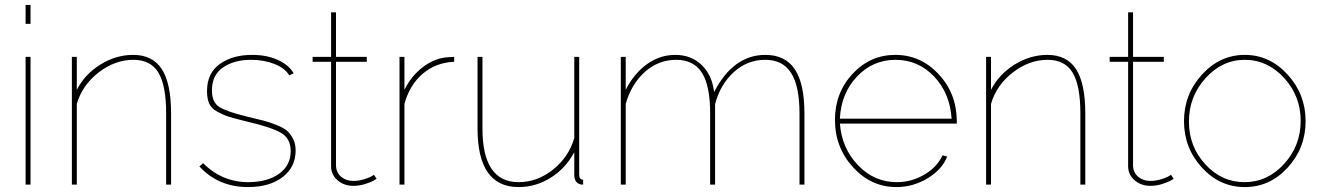

<svg xmlns="http://www.w3.org/2000/svg" viewBox="-20 -750 5370 780"><path d="M84 -653V-730H104V-653ZM84 0V-519H104V0Z M675 0H655V-289Q655 -403 623.5 -455Q592 -507 522 -507Q447 -507 380.5 -455.5Q314 -404 292 -328V0H272V-519H292V-385Q324 -448 387.5 -487.5Q451 -527 521 -527Q600 -527 637.5 -469Q675 -411 675 -289Z M988 10Q867 10 790 -74L805 -87Q883 -10 988 -10Q1066 -10 1113.5 -44Q1161 -78 1161 -136Q1161 -188 1120.5 -211Q1080 -234 980 -257Q931 -269 909 -276Q887 -283 862.5 -296.5Q838 -310 829.5 -330Q821 -350 821 -380Q821 -453 873 -490Q925 -527 1004 -527Q1065 -527 1110 -506Q1155 -485 1173 -452L1155 -444Q1137 -474 1094 -490.5Q1051 -507 1000 -507Q931 -507 886 -476Q841 -445 841 -383Q841 -335 870 -316Q899 -297 981 -277Q1027 -266 1050.5 -260Q1074 -254 1104 -242Q1134 -230 1147.5 -217.5Q1161 -205 1171 -185Q1181 -165 1181 -139Q1181 -71 1128 -30.5Q1075 10 988 10Z M1510 -24Q1508 -22 1497.5 -16Q1487 -10 1463.5 -2.5Q1440 5 1415 5Q1378 5 1351.5 -17.5Q1325 -40 1325 -75V-499H1250V-519H1325V-700H1345V-519H1470V-499H1345V-75Q1347 -47 1367 -31Q1387 -15 1415 -15Q1436 -15 1456.5 -21Q1477 -27 1487 -32.5Q1497 -38 1499 -40Z M1825 -499Q1751 -496 1697.5 -450.5Q1644 -405 1623 -328V0H1603V-519H1623V-385Q1650 -440 1695.5 -475.5Q1741 -511 1792 -517Q1818 -519 1825 -519Z M1920 -228V-519H1940V-228Q1940 -10 2087 -10Q2162 -10 2226 -60.5Q2290 -111 2313 -189V-519H2333V-40Q2333 -20 2349 -20V0Q2338 0 2335 -2Q2313 -10 2313 -40V-132Q2279 -67 2218 -28.5Q2157 10 2087 10Q1920 10 1920 -228Z M3248 0H3228V-289Q3228 -400 3194 -453.5Q3160 -507 3089 -507Q3016 -507 2961 -457Q2906 -407 2885 -327V0H2865V-289Q2865 -402 2831.5 -454.5Q2798 -507 2727 -507Q2655 -507 2600 -458Q2545 -409 2522 -328V0H2502V-519H2522V-385Q2556 -452 2608.5 -489.5Q2661 -527 2723 -527Q2788 -527 2830.5 -486Q2873 -445 2881 -376Q2959 -527 3089 -527Q3170 -527 3209 -468.5Q3248 -410 3248 -289Z M3622 10Q3519 10 3445.5 -70.5Q3372 -151 3372 -263Q3372 -373 3443.5 -450Q3515 -527 3617 -527Q3720 -527 3793 -449Q3866 -371 3867 -259V-248H3392Q3400 -147 3466 -78.5Q3532 -10 3623 -10Q3683 -10 3735 -40.5Q3787 -71 3809 -119L3828 -114Q3807 -61 3748 -25.5Q3689 10 3622 10ZM3392 -268H3846Q3839 -372 3774.5 -439.5Q3710 -507 3618 -507Q3526 -507 3461.5 -439Q3397 -371 3392 -268Z M4389 0H4369V-289Q4369 -403 4337.5 -455Q4306 -507 4236 -507Q4161 -507 4094.5 -455.5Q4028 -404 4006 -328V0H3986V-519H4006V-385Q4038 -448 4101.5 -487.5Q4165 -527 4235 -527Q4314 -527 4351.5 -469Q4389 -411 4389 -289Z M4748 -24Q4746 -22 4735.5 -16Q4725 -10 4701.5 -2.5Q4678 5 4653 5Q4616 5 4589.5 -17.5Q4563 -40 4563 -75V-499H4488V-519H4563V-700H4583V-519H4708V-499H4583V-75Q4585 -47 4605 -31Q4625 -15 4653 -15Q4674 -15 4694.5 -21Q4715 -27 4725 -32.5Q4735 -38 4737 -40Z M4862.5 -69.5Q4790 -149 4790 -258Q4790 -367 4863 -447Q4936 -527 5037 -527Q5138 -527 5211 -447Q5284 -367 5284 -258Q5284 -149 5211.5 -69.5Q5139 10 5037 10Q4935 10 4862.5 -69.5ZM4810 -256Q4810 -155 4876.5 -82.5Q4943 -10 5036 -10Q5129 -10 5196.5 -84Q5264 -158 5264 -259Q5264 -360 5196.5 -433.5Q5129 -507 5037 -507Q4945 -507 4877.5 -432.5Q4810 -358 4810 -256Z"/></svg>

Font: Raleway-v4020 Thin
Style: Regular
Weight: 250
Designer: Matt McInerney, Pablo Impallari, Rodrigo Fuenzalida
Foundry: Matt McInerney, Pablo Impallari, Rodrigo Fuenzalida
Version: Version 4.020;PS 004.020;hotconv 1.0.88;makeotf.lib2.5.64775